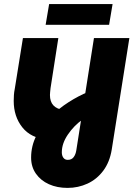

<svg xmlns="http://www.w3.org/2000/svg" viewBox="-20 -701 663 938"><path d="M310 217Q259 217 219 199Q179 181 155.5 147.5Q132 114 132 69Q132 12 157.5 -38Q183 -88 225 -129.5Q267 -171 315.5 -202Q364 -233 411 -252L383 -117Q341 -87 311.5 -43.5Q282 0 282 43Q282 59 289.5 69.5Q297 80 311 80Q330 80 340 66.5Q350 53 353 32L439 -515H612L526 29Q516 91 484.5 133Q453 175 407.5 196Q362 217 310 217ZM210 -20Q131 -26 89 -79Q47 -132 47 -208Q47 -222 48 -237Q49 -252 52 -266L92 -515H265L227 -271Q226 -260 225 -252Q224 -244 224 -237Q224 -204 241 -186Q258 -168 290 -164ZM203 -580 220 -681H530L513 -580Z"/></svg>

Font: MuseoModerno Thin ExtraBold
Style: Italic
Weight: 800
Italic angle: -9°
Version: Version 1.003